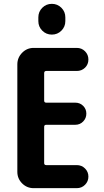

<svg xmlns="http://www.w3.org/2000/svg" viewBox="-20 -980 540 1000"><path d="M220.7 -610.4Q210 -610.4 210 -598.6V-456.1Q210 -445.3 220.7 -445.3H372.1Q396.5 -445.3 413.1 -428.7Q429.7 -412.1 429.7 -388.2Q429.7 -364.3 413.1 -347.2Q396.5 -330.1 372.1 -330.1H220.7Q210 -330.1 210 -319.3V-130.9Q210 -120.1 220.7 -120.1H379.9Q405.3 -120.1 422.9 -102.5Q440.4 -85 440.4 -60.1Q440.4 -35.2 422.9 -17.6Q405.3 0 379.9 0H155.3Q120.1 0 95.2 -24.9Q70.3 -49.8 70.3 -85V-644.5Q70.3 -679.7 95.2 -705.1Q120.1 -730.5 155.3 -730.5H379.9Q405.3 -730.5 422.9 -712.9Q440.4 -695.3 440.4 -669.9Q440.4 -644.5 422.9 -627.4Q405.3 -610.4 379.9 -610.4ZM179.7 -889.6Q179.7 -918.9 200.2 -939.5Q220.7 -960 250 -960Q279.3 -960 299.8 -939.5Q320.3 -918.9 320.3 -889.6V-870.1Q320.3 -840.8 299.8 -820.3Q279.3 -799.8 250 -799.8Q220.7 -799.8 200.2 -820.3Q179.7 -840.8 179.7 -870.1Z"/></svg>

Font: Rounded-X Mgen+ 1m bold
Style: Bold
Weight: 700
Designer: [Source Han Sans]
Ryoko NISHIZUKA  (kana & ideographs); Paul D. Hunt (Latin, Greek & Cyrillic); Wenlong ZHANG  (bopomofo
Version: Version 1.059.20150602